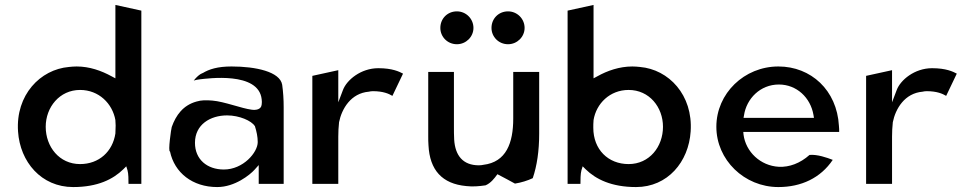

<svg xmlns="http://www.w3.org/2000/svg" viewBox="-20 -754 3940 777"><path d="M276 3C376 3 438 -29 479 -69L491 -81L496 -65C500 -51 500 -27 500 -10H552V-711L447 -734V-437L432 -445C390 -468 342 -485 290 -485C279 -485 269 -484 259 -483C143 -473 43 -370 53 -222C61 -99 147 3 276 3ZM447 -266C447 -260 448 -253 448 -246C448 -234 447 -224 447 -215V-214C436 -141 381 -90 304 -90C220 -90 165 -160 165 -241C165 -320 221 -390 304 -390C380 -390 435 -335 447 -268Z M800 -458H799C787 -453 776 -443 764 -428C770 -430 780 -432 789 -433C817 -436 1027 -466 1039 -352C1040 -345 1040 -338 1039 -331C1037 -310 1015 -308 999 -310C958 -315 888 -343 839 -347C813 -349 795 -349 775 -343C721 -328 692 -288 675 -240C673 -235 659 -139 668 -141C686 -55 759 3 859 3C931 3 992 -47 1010 -67L1027 -86V-10H1128V-320C1128 -352 1126 -382 1122 -411C1113 -464 1015 -485 917 -485C861 -485 826 -474 800 -458ZM886 -68C818 -68 769 -109 769 -176C769 -250 831 -287 899 -287C949 -287 998 -265 1011 -244L1012 -243V-242C1018 -223 1023 -201 1023 -179C1023 -137 964 -68 886 -68Z M1611 -456C1596 -464 1568 -478 1511 -478C1440 -478 1383 -430 1368 -390L1349 -340V-470L1244 -447V-10H1349V-201C1349 -220 1350 -240 1352 -258V-259C1363 -314 1400 -377 1473 -383C1476 -384 1483 -385 1489 -385C1530 -385 1553 -375 1568 -366Z M1762 -641C1762 -605 1791 -575 1829 -575C1866 -575 1896 -605 1896 -641C1896 -678 1866 -708 1829 -708C1791 -708 1762 -679 1762 -641ZM1969 -641C1969 -605 1998 -575 2036 -575C2073 -575 2103 -605 2103 -641C2103 -678 2073 -708 2036 -708C1998 -708 1969 -679 1969 -641ZM2064 -11C2089 -15 2115 -23 2136 -33C2153 -83 2162 -143 2162 -213V-463H2057V-274C2057 -176 2029 -98 1936 -87C1932 -86 1925 -85 1918 -85C1853 -85 1822 -125 1818 -189C1817 -206 1817 -225 1817 -243V-463H1713V-203C1713 -190 1713 -178 1714 -166C1719 -66 1769 -10 1867 -1C1893 2 1918 0 1945 -4C1966 -13 1980 -31 1993 -49C2019 -36 2045 -21 2064 -11Z M2554 3C2682 3 2767 -99 2775 -222C2785 -370 2686 -473 2570 -483C2560 -484 2550 -485 2539 -485C2487 -485 2438 -468 2397 -445L2382 -437V-734L2277 -711V-10H2329C2329 -24 2329 -51 2333 -65L2338 -81L2350 -69C2391 -29 2454 3 2554 3ZM2381 -237C2381 -247 2381 -256 2382 -267V-268C2393 -335 2448 -390 2524 -390C2608 -390 2663 -320 2663 -241C2663 -160 2608 -90 2524 -90C2441 -90 2381 -149 2381 -237Z M2989 -209 2988 -220H3376C3376 -229 3376 -236 3375 -245C3367 -389 3262 -485 3130 -485C2992 -485 2879 -376 2879 -241C2879 -107 2992 3 3130 3C3223 3 3301 -34 3350 -107C3327 -116 3287 -130 3256 -127C3218 -93 3174 -77 3132 -79C3057 -83 2998 -140 2989 -209ZM3272 -289 3274 -277H2989L2991 -288C3001 -354 3056 -412 3132 -412C3204 -412 3260 -359 3272 -289Z M3852 -456C3837 -464 3809 -478 3752 -478C3681 -478 3624 -430 3609 -390L3590 -340V-470L3485 -447V-10H3590V-201C3590 -220 3591 -240 3593 -258V-259C3604 -314 3641 -377 3714 -383C3717 -384 3724 -385 3730 -385C3771 -385 3794 -375 3809 -366Z"/></svg>

Font: Bluebird
Style: Li
Weight: 300
Designer: Jasper
Foundry: Cannot Into Space Fonts
Version: Version 0.98